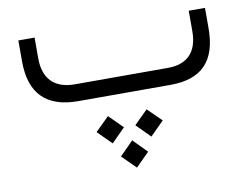

<svg xmlns="http://www.w3.org/2000/svg" viewBox="-70 -397 1060 819"><g transform="rotate(-10 460.0 12.0)"><path d="M261.2 -73.2C173.3 -73.2 126.5 -120.6 126.5 -209V-299.3H56.2V-208.5C56.2 -69.3 125 0 262.7 0H662.6C798.8 0 864.3 -68.4 864.3 -210.4V-297.9H793.9V-209C793.9 -119.6 748.5 -73.2 664.1 -73.2ZM460.4 322.8 519 264.2 460.4 204.6 401.4 264.2ZM543.9 203.1 603.5 143.6 543.9 85 484.9 143.6ZM376.5 203.1 435.5 143.6 376.5 85 316.9 143.6Z"/></g></svg>

Font: Shabnam Light
Style: Regular
Weight: 300
Foundry: DejaVu fonts team - Redesigned by Saber Rastikerdar - Based on Vazir font
Version: Version 5.0.1